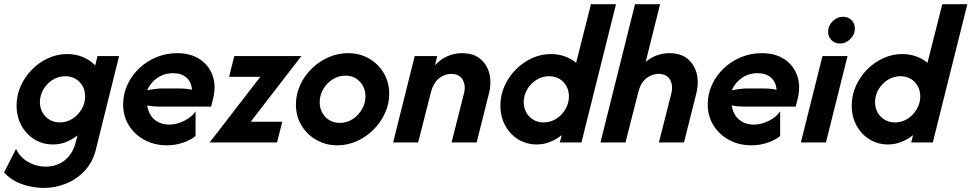

<svg xmlns="http://www.w3.org/2000/svg" viewBox="-55 -687 4686 926"><path d="M156.2 219.4Q127.8 219.4 93.1 212.8Q58.3 206.2 24.7 189.9Q-9 173.6 -35.4 145.1L22.2 31.2Q42.4 72.2 81.2 94.4Q120.1 116.7 165.3 116.7Q220.1 116.7 258 85.4Q295.8 54.2 309 3.5L318.8 -34Q294.4 -14.6 264.6 -2.4Q234.7 9.7 200 9.7Q150.7 9.7 110.8 -14.9Q70.8 -39.6 47.9 -82.3Q25 -125 25 -177.8Q25 -227.8 45.1 -272.6Q65.3 -317.4 99.7 -352.1Q134 -386.8 177.8 -406.6Q221.5 -426.4 268.8 -426.4Q309 -426.4 344.1 -412.2Q379.2 -397.9 404.2 -371.5L415.3 -416.7H519.4L407.6 33.3Q393.1 93.8 354.5 135.4Q316 177.1 264.2 198.3Q212.5 219.4 156.2 219.4ZM233.3 -96.5Q266.7 -96.5 294.4 -114.2Q322.2 -131.9 338.9 -160.8Q355.6 -189.6 355.6 -222.2Q355.6 -250 343.4 -271.9Q331.2 -293.8 309.7 -306.6Q288.2 -319.4 259.7 -319.4Q226.4 -319.4 198.6 -301.7Q170.8 -284 154.2 -255.6Q137.5 -227.1 137.5 -194.4Q137.5 -167.4 149.7 -145.1Q161.8 -122.9 183.7 -109.7Q205.6 -96.5 233.3 -96.5Z M750 13.9Q689.6 13.9 641.7 -12.2Q593.8 -38.2 566.3 -82.6Q538.9 -127.1 538.9 -183.3Q538.9 -233.3 559.4 -278.1Q579.9 -322.9 616 -357.3Q652.1 -391.7 699.3 -411.1Q746.5 -430.6 799.3 -430.6Q864.6 -430.6 908.7 -401.4Q952.8 -372.2 970.5 -322.2Q988.2 -272.2 972.2 -209L963.2 -172.9H709Q695.8 -172.9 682.6 -174.3Q669.4 -175.7 654.9 -178.5Q661.1 -134.7 689.9 -110.4Q718.8 -86.1 761.8 -86.1Q797.9 -86.1 834.7 -104.9Q871.5 -123.6 888.2 -150V-30.6Q862.5 -10.4 826 1.7Q789.6 13.9 750 13.9ZM654.9 -251.4Q697.2 -260.4 730.6 -260.4H804.2Q822.9 -260.4 839.2 -259Q855.6 -257.6 870.8 -254.2Q868.1 -291.7 844.1 -312.8Q820.1 -334 779.2 -334Q736.8 -334 703.5 -311.1Q670.1 -288.2 654.9 -251.4Z M956.2 0 1200.7 -316.7H1050L1075 -416.7H1398.6L1154.2 -100H1306.2L1281.2 0Z M1571.5 13.9Q1517.4 13.9 1471.9 -11.5Q1426.4 -36.8 1399.3 -81.6Q1372.2 -126.4 1372.2 -183.3Q1372.2 -231.9 1392.4 -276.4Q1412.5 -320.8 1447.9 -355.6Q1483.3 -390.3 1528.5 -410.4Q1573.6 -430.6 1623.6 -430.6Q1680.6 -430.6 1725.3 -404.5Q1770.1 -378.5 1796.2 -334Q1822.2 -289.6 1822.2 -234.7Q1822.2 -186.1 1801.7 -141.3Q1781.2 -96.5 1746.2 -61.5Q1711.1 -26.4 1666 -6.2Q1620.8 13.9 1571.5 13.9ZM1584 -94.4Q1618.1 -94.4 1645.8 -112.5Q1673.6 -130.6 1690.6 -160.1Q1707.6 -189.6 1707.6 -222.2Q1707.6 -263.9 1680.6 -293.1Q1653.5 -322.2 1610.4 -322.2Q1577.1 -322.2 1549 -304.2Q1520.8 -286.1 1503.8 -256.9Q1486.8 -227.8 1486.8 -194.4Q1486.8 -152.1 1514.2 -123.3Q1541.7 -94.4 1584 -94.4Z M1841 0 1945.1 -416.7H2053.5L2043.1 -372.2Q2070.1 -402.1 2103.8 -416.3Q2137.5 -430.6 2172.9 -430.6Q2229.2 -430.6 2262.2 -402.4Q2295.1 -374.3 2305.6 -330.2Q2316 -286.1 2303.5 -237.5L2243.8 0H2122.9L2182.6 -236.1Q2192.4 -273.6 2176.7 -302.1Q2161.1 -330.6 2120.8 -330.6Q2089.6 -330.6 2062.5 -309.4Q2035.4 -288.2 2023.6 -243.1L1961.8 0Z M2533.3 9.7Q2484 9.7 2444.1 -14.9Q2404.2 -39.6 2381.2 -82.3Q2358.3 -125 2358.3 -177.8Q2358.3 -227.8 2378.5 -272.6Q2398.6 -317.4 2433 -352.1Q2467.4 -386.8 2511.1 -406.6Q2554.9 -426.4 2602.1 -426.4Q2636.8 -426.4 2668.4 -415.3Q2700 -404.2 2723.6 -384L2795.1 -666.7H2916L2749.3 0H2645.1L2654.2 -35.4Q2629.2 -15.3 2598.6 -2.8Q2568.1 9.7 2533.3 9.7ZM2566.7 -96.5Q2600 -96.5 2627.8 -114.2Q2655.6 -131.9 2672.2 -160.8Q2688.9 -189.6 2688.9 -222.2Q2688.9 -250 2676.7 -271.9Q2664.6 -293.8 2643.1 -306.6Q2621.5 -319.4 2593.1 -319.4Q2559.7 -319.4 2531.9 -301.7Q2504.2 -284 2487.5 -255.6Q2470.8 -227.1 2470.8 -194.4Q2470.8 -167.4 2483 -145.1Q2495.1 -122.9 2517 -109.7Q2538.9 -96.5 2566.7 -96.5Z M2841 0 3007.6 -666.7H3128.5L3059 -388.2Q3084 -409.7 3113.2 -420.1Q3142.4 -430.6 3172.9 -430.6Q3229.2 -430.6 3262.2 -402.4Q3295.1 -374.3 3305.6 -330.2Q3316 -286.1 3303.5 -237.5L3243.8 0H3122.9L3182.6 -236.1Q3192.4 -273.6 3176.7 -302.1Q3161.1 -330.6 3120.8 -330.6Q3089.6 -330.6 3062.2 -309.4Q3034.7 -288.2 3023.6 -243.1L2961.8 0Z M3569.4 13.9Q3509 13.9 3461.1 -12.2Q3413.2 -38.2 3385.8 -82.6Q3358.3 -127.1 3358.3 -183.3Q3358.3 -233.3 3378.8 -278.1Q3399.3 -322.9 3435.4 -357.3Q3471.5 -391.7 3518.7 -411.1Q3566 -430.6 3618.7 -430.6Q3684 -430.6 3728.1 -401.4Q3772.2 -372.2 3789.9 -322.2Q3807.6 -272.2 3791.7 -209L3782.6 -172.9H3528.5Q3515.3 -172.9 3502.1 -174.3Q3488.9 -175.7 3474.3 -178.5Q3480.6 -134.7 3509.4 -110.4Q3538.2 -86.1 3581.2 -86.1Q3617.4 -86.1 3654.2 -104.9Q3691 -123.6 3707.6 -150V-30.6Q3681.9 -10.4 3645.5 1.7Q3609 13.9 3569.4 13.9ZM3474.3 -251.4Q3516.7 -260.4 3550 -260.4H3623.6Q3642.4 -260.4 3658.7 -259Q3675 -257.6 3690.3 -254.2Q3687.5 -291.7 3663.5 -312.8Q3639.6 -334 3598.6 -334Q3556.2 -334 3522.9 -311.1Q3489.6 -288.2 3474.3 -251.4Z M3807.6 0 3911.8 -416.7H4032.6L3928.5 0ZM3996.1 -477.1Q3972.2 -477.1 3955.6 -493.1Q3938.9 -509 3938.9 -534Q3938.9 -562.6 3960.8 -584.4Q3982.6 -606.2 4010.8 -606.2Q4035.4 -606.2 4051.7 -590.1Q4068.1 -573.9 4068.1 -549.6Q4068.1 -520.8 4046.2 -499Q4024.3 -477.1 3996.1 -477.1Z M4227.8 9.7Q4178.5 9.7 4138.5 -14.9Q4098.6 -39.6 4075.7 -82.3Q4052.8 -125 4052.8 -177.8Q4052.8 -227.8 4072.9 -272.6Q4093.1 -317.4 4127.4 -352.1Q4161.8 -386.8 4205.6 -406.6Q4249.3 -426.4 4296.5 -426.4Q4331.2 -426.4 4362.8 -415.3Q4394.4 -404.2 4418.1 -384L4489.6 -666.7H4610.4L4443.8 0H4339.6L4348.6 -35.4Q4323.6 -15.3 4293.1 -2.8Q4262.5 9.7 4227.8 9.7ZM4261.1 -96.5Q4294.4 -96.5 4322.2 -114.2Q4350 -131.9 4366.7 -160.8Q4383.3 -189.6 4383.3 -222.2Q4383.3 -250 4371.2 -271.9Q4359 -293.8 4337.5 -306.6Q4316 -319.4 4287.5 -319.4Q4254.2 -319.4 4226.4 -301.7Q4198.6 -284 4181.9 -255.6Q4165.3 -227.1 4165.3 -194.4Q4165.3 -167.4 4177.4 -145.1Q4189.6 -122.9 4211.5 -109.7Q4233.3 -96.5 4261.1 -96.5Z"/></svg>

Font: Afacad
Style: Italic
Weight: 400
Italic angle: -14°
Designer: Kristian Moeller
Foundry: Dicotype
Version: Version 1.000